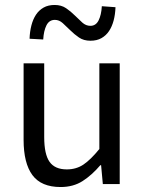

<svg xmlns="http://www.w3.org/2000/svg" viewBox="-20 -741 584 773"><path d="M224 12Q146 12 110.5 -36Q75 -84 75 -178V-486H158V-189Q158 -120 179.5 -89.5Q201 -59 249 -59Q287 -59 316 -78.5Q345 -98 380 -141V-486H462V0H394L387 -76H384Q350 -36 312.5 -12Q275 12 224 12ZM344 -577Q317 -577 298 -590Q279 -603 263 -619Q247 -635 232.5 -648Q218 -661 201 -661Q178 -661 167 -639Q156 -617 154 -582L99 -585Q100 -614 106.5 -639Q113 -664 125 -682Q137 -700 155.5 -710.5Q174 -721 200 -721Q227 -721 246 -708Q265 -695 281 -679Q297 -663 311.5 -650Q326 -637 344 -637Q366 -637 377 -659Q388 -681 390 -716L445 -712Q444 -683 437.5 -658.5Q431 -634 419 -616Q407 -598 388.5 -587.5Q370 -577 344 -577Z"/></svg>

Font: Source Sans Pro
Style: Regular
Weight: 400
Designer: Paul D. Hunt
Foundry: Adobe Systems Incorporated
Version: Version 2.021;PS 2.000;hotconv 1.0.86;makeotf.lib2.5.63406